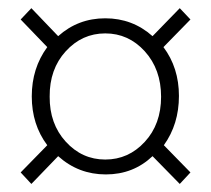

<svg xmlns="http://www.w3.org/2000/svg" viewBox="-20 -566 519 472"><path d="M335.9 -439.9Q295.9 -483.9 238.8 -483.9Q181.6 -483.9 141.6 -439.9Q101.6 -396 102.1 -328.6Q101.6 -261.7 141.6 -217.8Q181.6 -173.8 238.8 -173.8Q295.9 -173.8 335.9 -217.3Q376 -260.7 376 -328.1Q376 -395.5 335.9 -439.9ZM96.2 -450.2 30.8 -518.1 57.1 -545.9 123 -477.1Q171.9 -521 238.8 -521Q305.7 -521 355 -477.1L421.9 -545.9L448.2 -518.1L381.8 -450.2Q419.9 -399.4 419.9 -330.1Q419.9 -260.7 382.8 -209L448.2 -142.1L421.9 -113.8L355 -182.1Q307.6 -137.2 240.2 -137.2Q172.9 -137.2 123 -182.1L57.1 -113.8L30.8 -142.1L96.2 -209Q58.1 -259.8 58.1 -329.1Q58.1 -398.4 96.2 -450.2Z"/></svg>

Font: SourceSansPro-Light
Style: Regular
Weight: 300
Designer: Paul D. Hunt
Foundry: Adobe Systems Incorporated
Version: Version 2.020;PS 2.0;hotconv 1.0.86;makeotf.lib2.5.63406